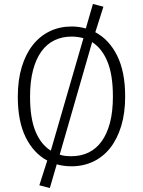

<svg xmlns="http://www.w3.org/2000/svg" viewBox="-20 -830 723 971"><path d="M613 -342Q613 -258 593 -192.5Q573 -127 537.5 -82Q502 -37 452 -13Q402 11 342 11Q301 11 267 1L232 121L179 107L219 -18Q150 -55 110 -135.5Q70 -216 70 -341Q70 -425 90 -491Q110 -557 146 -602.5Q182 -648 232 -672Q282 -696 342 -696Q361 -696 379 -693.5Q397 -691 414 -686L450 -810L503 -796L462 -667Q532 -630 572.5 -548.5Q613 -467 613 -342ZM342 -645Q295 -645 256 -626.5Q217 -608 189.5 -570Q162 -532 147 -475Q132 -418 132 -341Q132 -232 159.5 -165.5Q187 -99 237 -68L402 -637Q372 -645 342 -645ZM342 -40Q389 -40 427.5 -58.5Q466 -77 493.5 -114.5Q521 -152 536 -208.5Q551 -265 551 -342Q551 -451 523.5 -518Q496 -585 446 -617L282 -48Q296 -43 310.5 -41.5Q325 -40 342 -40Z"/></svg>

Font: Jldddboxgfspflltxgxzjzlszac
Style: Regular
Weight: 300
Designer: Carrois Corporate & Edenspiekermann
Foundry: Carrois Corporate GbR & Edenspiekermann AG
Version: Version 2.001